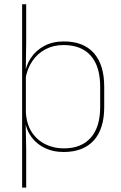

<svg xmlns="http://www.w3.org/2000/svg" viewBox="-20 -684 554 876"><path d="M270 9.5Q220 9.5 180.2 -11Q140.5 -31.5 117 -68.5Q93.5 -105.5 93 -155.5H87L98 -172Q101 -117.5 125.2 -80.8Q149.5 -44 187.8 -25.5Q226 -7 271 -7Q351 -7 394 -55.5Q437 -104 437 -196V-288.5Q437 -381 394.2 -429.8Q351.5 -478.5 269.5 -478.5Q223.5 -478.5 187 -459Q150.5 -439.5 127 -404.5Q103.5 -369.5 96 -323L87 -341.5H92.5Q97.5 -384 120.2 -418.8Q143 -453.5 181.5 -474.2Q220 -495 271.5 -495Q361 -495 408.2 -441.8Q455.5 -388.5 455.5 -288.5V-196Q455.5 -96 407.8 -43.2Q360 9.5 270 9.5ZM81 172V-664.5H99.5V-495.5L97.5 -356L98 -346.5V-138L97 -130.5L99.5 0V172Z"/></svg>

Font: Anek Odia Thin
Style: Regular
Weight: 250
Version: Version 1.003